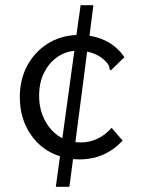

<svg xmlns="http://www.w3.org/2000/svg" viewBox="-20 -643 540 736"><path d="M246 73H194L210 -44Q140 -66 98 -127Q56 -188 56 -271Q56 -338 84 -390.5Q112 -443 161 -474.5Q210 -506 273 -509L289 -623H338L323 -506Q410 -492 457 -424L412 -380L405 -373L400 -378Q400 -386 396.5 -393Q393 -400 381 -412Q352 -438 314 -445L269 -98Q279 -97 289 -97Q358 -97 408 -153L450 -104Q383 -32 285 -32Q272 -32 260 -33ZM130 -276Q130 -220 154.5 -177Q179 -134 219 -113L265 -448Q229 -445 198 -423Q167 -401 148.5 -363.5Q130 -326 130 -276Z"/></svg>

Font: Ligconsolata
Style: Regular
Weight: 400
Monospace: yes
Designer: Raph Levien, Cyreal, Brenton Simpson
Foundry: Raph Levien, Cyreal, Google
Version: Version 3.001; ttfautohint (v1.8.2.53-6de2)